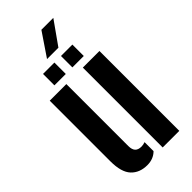

<svg xmlns="http://www.w3.org/2000/svg" viewBox="-282 -954 1020 1020"><g transform="rotate(-45 227.5 -444.5)"><path d="M36.1 -144.9V-600H160.9V-134.4Q160.9 -107.7 172.6 -95.2Q184.3 -82.7 208.5 -82.7Q221.9 -82.7 236.6 -88.1V-20.5Q206.8 9.1 160.9 9.1Q103.4 9.1 69.8 -26.7Q36.1 -62.5 36.1 -144.9ZM284.7 0V-600H409.5V0ZM246.2 -640V-725.7H331.9V-640ZM111.3 -640V-725.7H196.8V-640ZM182.2 -766.4 271.1 -897.7H360.7L267.7 -766.4Z"/></g></svg>

Font: Big Shoulders Stencil Thin
Style: Regular
Weight: 100
Designer: Patric King
Foundry: XO Type Co
Version: Version 2.001